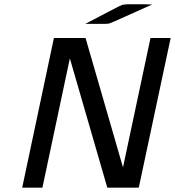

<svg xmlns="http://www.w3.org/2000/svg" viewBox="-20 -871 812 891"><path d="M83 0 230 -693.8 231 -694.8H377L550.8 -94.2L678.2 -693.8V-694.8H772L624 0H478L304.2 -600.1L176.8 0ZM376 -760.3 527.3 -839.4 549.3 -849.1 569.3 -851.1H651.4L686 -850.1L509.3 -771L484.4 -761.2L467.3 -760.3Z"/></svg>

Font: CMU Bright
Style: SemiBoldOblique
Weight: 600
Italic angle: -12°
Version: Version 0.7.0